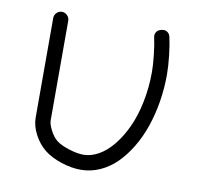

<svg xmlns="http://www.w3.org/2000/svg" viewBox="-66 -609 715 679"><g transform="rotate(10 292.0 -269.5)"><path d="M440.4 -505.6Q438.2 -515.1 442.1 -522.9Q446 -530.8 453.4 -534.1Q460.7 -537.4 468.8 -537.7Q476.8 -538.1 483.8 -532.7Q490.7 -527.3 492.9 -517.6Q499.3 -490 503.5 -451.9Q507.8 -413.8 507.8 -384.5Q507.8 -334.7 499.9 -286.4Q491.9 -238 477.3 -195.6Q462.6 -153.1 440.9 -117.1Q419.2 -81.1 392.8 -55.1Q366.5 -29.1 333.6 -14.5Q300.8 0 265.4 0Q232.2 0 195.6 -12Q158.9 -23.9 134.5 -43Q109.6 -62.5 93.3 -93.4Q76.9 -124.3 76.9 -153.8V-511.5Q76.9 -522.5 84.8 -530.5Q92.8 -538.6 103.8 -538.6Q114.7 -538.6 122.8 -530.5Q130.9 -522.5 130.9 -511.5V-153.8Q130.9 -139.6 142.2 -118Q153.6 -96.4 167.7 -85.2Q182.6 -73.5 212.9 -63.7Q243.2 -54 265.4 -54Q293 -54 320.4 -69.5Q347.9 -85 371.8 -114.6Q395.8 -144.3 414.2 -184.1Q432.6 -223.9 443.2 -275.9Q453.9 -327.9 453.9 -384.5Q453.9 -409.7 449.8 -446Q445.8 -482.4 440.4 -505.6Z"/></g></svg>

Font: Tecnico
Style: Fino
Weight: 400
Version: Version 1.3